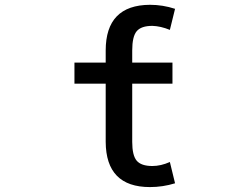

<svg xmlns="http://www.w3.org/2000/svg" viewBox="-20 -761 1040 792"><path d="M525.4 -175.8Q525.4 -120.1 543.9 -98.1Q562.5 -76.2 608.4 -76.2Q643.6 -76.2 680.7 -92.8L702.1 -4.9Q651.4 10.7 598.6 10.7Q417 10.7 416 -175.8V-416H287.1V-502.9H416V-552.7Q416 -740.2 598.6 -741.2Q651.4 -741.2 702.1 -724.6L680.7 -637.7Q642.6 -653.3 608.4 -654.3Q562.5 -654.3 543.9 -632.3Q525.4 -610.4 525.4 -552.7V-502.9H691.4V-416H525.4Z"/></svg>

Font: GenEi Gothic M SemiBold
Style: Regular
Weight: 500
Designer: o_tamon (Modified); [Source Han Sans]
Ryoko NISHIZUKA  (kana & ideographs); Paul D. Hunt (Latin, Greek & Cyrillic); Wenl
Version: Version 1.1a;Original Version 1.004